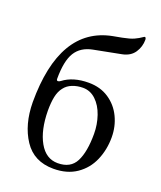

<svg xmlns="http://www.w3.org/2000/svg" viewBox="-134 -786 741 886"><g transform="rotate(20 236.5 -343.0)"><path d="M40 -241Q40 -607 283 -654L326 -662Q362 -669 381 -677.5Q400 -686 420 -700Q421 -701 424 -701Q427 -701 428.5 -697Q430 -693 430 -690Q430 -655 411 -626.5Q392 -598 352 -590L218 -564Q161 -553 135 -511Q109 -469 109 -381Q109 -372 116 -372Q121 -372 128 -377Q176 -414 253 -414Q310 -414 352 -386Q394 -358 416 -312Q438 -266 438 -213Q438 -152 415.5 -100Q393 -48 347 -16.5Q301 15 234 15Q138 15 89.5 -58.5Q41 -132 40 -241ZM356 -200Q356 -246 341.5 -288.5Q327 -331 299.5 -357Q272 -383 236 -383Q208 -383 184 -373.5Q160 -364 146 -345Q131 -326 125 -297.5Q119 -269 119 -228Q120 -133 153 -74.5Q186 -16 244 -16Q307 -16 331.5 -64Q356 -112 356 -200Z"/></g></svg>

Font: EB Garamond
Style: Regular
Weight: 400
Designer: Georg Duffner and Octavio Pardo
Foundry: Georg Duffner
Version: Version 1.000; ttfautohint (v1.6)